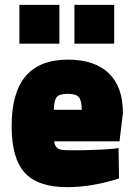

<svg xmlns="http://www.w3.org/2000/svg" viewBox="-20 -759 553 792"><path d="M28 0ZM28 -239Q28 -376 85.5 -444.5Q143 -513 261 -513Q370 -513 428.5 -457Q487 -401 487 -293L473 -176H203Q206 -158 214.5 -150Q223 -142 238 -140.5Q253 -139 289 -139Q325 -139 374.5 -141Q424 -143 442 -145L469 -148L471 -23Q360 13 257 13Q137 13 82.5 -46Q28 -105 28 -239ZM317 -306Q317 -345 305 -358.5Q293 -372 259 -372Q225 -372 214 -358.5Q203 -345 202 -306ZM60 -739H225V-579H60ZM287 -739H451V-579H287Z"/></svg>

Font: Cairo Black
Style: Regular
Weight: 900
Designer: Mohamed Gaber, the designers of Titillium
Foundry: Kief Type Foundry
Version: Version 2.009; ttfautohint (v1.5.33-1714) -l 8 -r 50 -G 200 